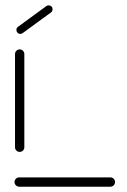

<svg xmlns="http://www.w3.org/2000/svg" viewBox="-20 -705 479 725"><path d="M414.4 -17.8Q414.4 -10.4 409.3 -5.2Q404.1 0 396.7 0H52.6Q45.2 0 40 -5.2Q34.8 -10.4 34.8 -17.8Q34.8 -24.8 40 -30Q45.2 -35.2 52.6 -35.2H396.7Q404.1 -35.2 409.3 -30Q414.4 -24.8 414.4 -17.8ZM54.4 -131.5Q47 -131.5 41.9 -136.5Q36.7 -141.5 36.7 -148.9V-500.7Q36.7 -508.1 41.9 -513.3Q47 -518.5 54.4 -518.5Q61.5 -518.5 66.7 -513.3Q71.9 -508.1 71.9 -500.7V-148.9Q71.9 -141.9 66.9 -136.7Q61.9 -131.5 54.4 -131.5ZM56.7 -577Q50.4 -577 46.1 -581.5Q41.9 -585.9 41.9 -591.9Q41.9 -599.6 47.8 -603.7L154.8 -681.9Q158.9 -684.8 163.7 -684.8Q170 -684.8 174.3 -680.6Q178.5 -676.3 178.5 -670Q178.5 -662.2 172.6 -658.1L65.6 -580Q61.5 -577 56.7 -577Z"/></svg>

Font: 26F Galaxy Sans Light
Style: Regular
Weight: 300
Designer: C₂₉H₂₅N₃O₅
Version: Version 1.100